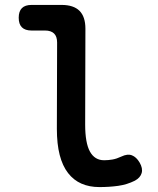

<svg xmlns="http://www.w3.org/2000/svg" viewBox="-20 -750 640 780"><path d="M326 -244Q326 -169 345.5 -134Q365 -99 403 -99Q420 -99 437 -102Q454 -105 473 -114Q498 -126 516 -119Q534 -112 547 -90Q561 -66 555.5 -47Q550 -28 528 -16Q496 0 460 5Q424 10 384 10Q343 10 311 -4Q279 -18 256.5 -47Q234 -76 222.5 -120.5Q211 -165 211 -227L212 -577Q212 -602 199.5 -614Q187 -626 163 -626H108Q82 -626 69 -639Q56 -652 56 -678Q56 -704 69 -717Q82 -730 108 -730H230Q279 -730 303 -706Q327 -682 327 -633Z"/></svg>

Font: Maple Mono NL SemiBold
Style: Regular
Weight: 600
Monospace: yes
Designer: subframe7536
Version: Version 7.000